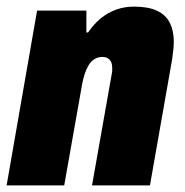

<svg xmlns="http://www.w3.org/2000/svg" viewBox="-23 -560 559 580"><path d="M-3 0 89 -528H238V-462H243Q261 -488 282 -505Q303 -522 328 -531Q353 -540 382 -540Q425 -540 451.5 -527.5Q478 -515 490 -491Q502 -467 502 -434Q502 -422 500.5 -409Q499 -396 497 -381L430 0H255L315 -339Q316 -343 316 -347Q316 -351 316 -354Q316 -365 313 -372Q310 -379 303.5 -383.5Q297 -388 286 -388Q273 -388 262.5 -381.5Q252 -375 245 -363.5Q238 -352 233 -337Q228 -322 225 -305L171 0Z"/></svg>

Font: Archivo Condensed Black
Style: Italic
Weight: 900
Width: 3
Italic angle: -10°
Designer: Hector Gatti
Foundry: Omnibus-Type
Version: Version 2.001